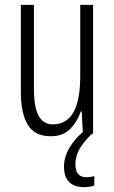

<svg xmlns="http://www.w3.org/2000/svg" viewBox="-20 -552 472 792"><path d="M364 -532V0H322L317 -92H313Q299 -50 269.5 -20Q240 10 189 10Q123 10 94.5 -37.5Q66 -85 66 -173V-532H120V-185Q120 -109 139.5 -74Q159 -39 198 -39Q254 -39 282.5 -88Q311 -137 311 -240V-532ZM291 126Q291 179 336 179Q346 179 355 177.5Q364 176 369 174V213Q352 220 328 220Q244 220 244 135Q244 96 266 58.5Q288 21 326 -11L359 0Q323 35 307 64.5Q291 94 291 126Z"/></svg>

Font: Noto Sans Hebrew ExtraCondensed Light
Style: Regular
Weight: 300
Width: 2
Designer: Monotype Design Team
Foundry: Monotype Imaging Inc.
Version: Version 2.004; ttfautohint (v1.8.4.7-5d5b)